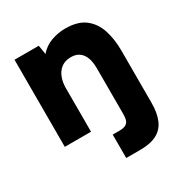

<svg xmlns="http://www.w3.org/2000/svg" viewBox="-174 -666 957 1008"><g transform="rotate(-30 304.5 -162.5)"><path d="M301 212V70H343Q366 70 379.5 63Q393 56 398 41.5Q403 27 403 6V-274Q403 -298 398.5 -319Q394 -340 383.5 -356.5Q373 -373 356 -382.5Q339 -392 313 -392Q278 -392 255 -374.5Q232 -357 221 -328Q210 -299 210 -266V0H51V-528H198L207 -473Q236 -507 277.5 -522Q319 -537 363 -537Q439 -537 482 -503.5Q525 -470 543 -414Q561 -358 561 -291V26Q561 88 543.5 129.5Q526 171 487.5 191.5Q449 212 386 212Z"/></g></svg>

Font: Onest ExtraBold
Style: Regular
Weight: 800
Designer: Dmitri Voloshin, Andrey Kudryavtsev
Foundry: Dmitri Voloshin, Andrey Kudryavtsev
Version: Version 1.000;gftools[0.9.33]